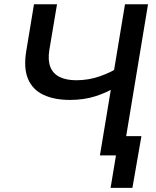

<svg xmlns="http://www.w3.org/2000/svg" viewBox="-20 -748 750 924"><path d="M316.9 -267.1Q241.7 -267.1 189.5 -291.5Q137.2 -315.9 115 -367.9Q92.8 -419.9 106.4 -502.9L143.6 -727.5H254.4L217.3 -506.8Q209.5 -457 222.7 -424.8Q235.8 -392.6 267.8 -377.2Q299.8 -361.8 347.2 -361.8Q406.2 -361.8 460.7 -380.9Q515.1 -399.9 562 -430.2L545.9 -333.5Q495.1 -302.7 439.5 -284.9Q383.8 -267.1 316.9 -267.1ZM460.9 0 581.5 -727.5H692.4L571.8 0ZM512.2 156.2 538.1 0H500L515.1 -92.8H660.6L617.2 156.2Z"/></svg>

Font: Inter 20pt Medium
Style: Italic
Weight: 500
Italic angle: -9.3988°
Version: Version 4.001;git-66647c0bb